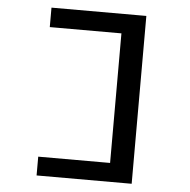

<svg xmlns="http://www.w3.org/2000/svg" viewBox="-53 -723 857 865"><g transform="rotate(5 375.0 -290.5)"><path d="M574 89H144V4H469V-582H145V-670H574Z"/></g></svg>

Font: Inconsolata ExtraExpanded SemiBold
Style: Regular
Weight: 600
Width: 8
Monospace: yes
Designer: Raph Levien, Cyreal, Brenton Simpson
Foundry: Raph Levien, Cyreal, Google
Version: Version 3.001; ttfautohint (v1.8.2.53-6de2)